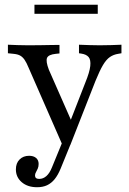

<svg xmlns="http://www.w3.org/2000/svg" viewBox="-20 -604 550 817"><path d="M246 13.7 101.6 -316.1Q92.7 -337.9 84.3 -350Q75.8 -362.1 65.3 -367.7Q54.8 -373.4 37.1 -375L13.7 -377.4V-413.7Q32.3 -412.9 55.2 -412.1Q78.2 -411.3 99.2 -411.3H100.8H101.6Q125.8 -411.3 150.8 -411.7Q175.8 -412.1 197.6 -412.5Q219.4 -412.9 233.1 -412.9V-376.6L217.7 -375Q186.3 -371.8 180.2 -357.7Q174.2 -343.5 187.9 -307.3L288.7 -78.2L274.2 -75.8L342.7 -251.6Q361.3 -296.8 364.1 -323Q366.9 -349.2 357.3 -360.9Q347.6 -372.6 326.6 -375.8L316.1 -377.4V-413.7Q337.1 -412.9 360.1 -412.1Q383.1 -411.3 404 -411.3Q429.8 -411.3 453.2 -412.1Q476.6 -412.9 496.8 -413.7V-377.4L483.1 -375Q462.9 -371.8 447.6 -361.3Q432.3 -350.8 418.1 -327Q404 -303.2 386.3 -259.7L279 13.7ZM137.9 192.7Q97.6 192.7 72.6 171.4Q47.6 150 47.6 116.9Q47.6 90.3 63.3 74.6Q79 58.9 104 58.9Q122.6 58.9 133.5 68.1Q144.4 77.4 144.4 93.5Q144.4 104.8 140.7 113.3Q137.1 121.8 133.1 128.6Q129 135.5 129 142.7Q129 157.3 146.8 157.3Q163.7 157.3 177.4 145.2Q191.1 133.1 200.8 108.9L252.4 -16.9L283.9 0.8L237.9 113.7Q226.6 141.1 212.5 158.5Q198.4 175.8 180.2 184.3Q162.1 192.7 137.9 192.7ZM126.6 -545.2V-583.9H396V-545.2Z"/></svg>

Font: Playfair 9pt
Style: Regular
Weight: 400
Designer: Claus Eggers Sørensen
Foundry: Claus Eggers Sørensen
Version: Version 2.203